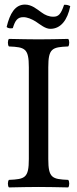

<svg xmlns="http://www.w3.org/2000/svg" viewBox="-20 -817 337 839"><path d="M213 -744C194 -744 177 -751 161 -763C141 -777 119 -797 89 -797C46 -797 23 -758 9 -699C15 -693 25 -692 36 -694C46 -727 56 -742 82 -742C99 -742 118 -734 136 -723C157 -709 178 -691 200 -691C246 -691 275 -730 287 -790C281 -794 271 -797 260 -796C246 -754 235 -744 213 -744ZM191 -122V-523C191 -606 208 -611 278 -614C284 -620 284 -641 278 -647C234 -646 186.5 -645 148 -645C114.5 -645 66 -646 19 -647C13 -641 13 -620 19 -614C89 -611 106 -606 106 -523V-122C106 -39 89 -34 19 -31C13 -25 13 -4 19 2C64 1 112.7 0 149 0C184.6 0 233 1 278 2C284 -4 284 -25 278 -31C208 -34 191 -39 191 -122Z"/></svg>

Font: Libertinus Math
Style: Regular
Weight: 400
Designer: Philipp H. Poll
Foundry: Khaled Hosny
Version: Version 6.2